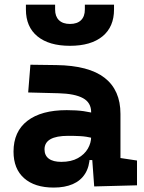

<svg xmlns="http://www.w3.org/2000/svg" viewBox="-20 -803 626 832"><path d="M388.2 4.9 377 -148.4 375 -215.8V-316.9Q375 -358.4 339.6 -377.7Q304.2 -397 234.4 -398.9L102.1 -402.3L111.8 -522.5L224.6 -521Q365.2 -519 433.6 -465.6Q502 -412.1 502 -309.6V-118.2L573.7 -107.4V0ZM212.9 9.8Q130.4 9.8 84.5 -30.8Q38.6 -71.3 38.6 -146Q38.6 -232.9 98.6 -279.3Q158.7 -325.7 269 -325.7Q311.5 -325.7 342.5 -321.3Q373.5 -316.9 405.3 -307.6L383.8 -204.6Q352.5 -211.9 327.6 -213.1Q302.7 -214.4 275.4 -214.4Q172.9 -214.4 172.9 -155.8Q172.9 -129.4 191.4 -115.5Q210 -101.6 245.6 -101.6Q288.6 -101.6 317.4 -117.7Q346.2 -133.8 360.6 -158.7Q375 -183.6 375 -210V-242.2L393.6 -109.4H352.1L369.1 -125Q367.7 -80.1 348.6 -50Q329.6 -20 295.2 -5.1Q260.7 9.8 212.9 9.8ZM283.2 -604.5Q192.4 -604.5 142.3 -645.5Q92.3 -686.5 92.3 -761.7V-782.7H218.8V-761.7Q218.8 -731.9 235.4 -715.6Q252.1 -699.2 283.3 -699.2Q314.5 -699.2 331.1 -715.5Q347.7 -731.8 347.7 -761.7V-782.7H474.1V-761.7Q474.1 -686.5 424.1 -645.5Q374 -604.5 283.2 -604.5Z"/></svg>

Font: Cascadia Code PL
Style: Regular
Weight: 400
Monospace: yes
Designer: Aaron Bell
Foundry: Saja Typeworks
Version: Version 2102.003